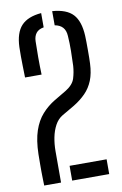

<svg xmlns="http://www.w3.org/2000/svg" viewBox="-90 -858 579 909"><g transform="rotate(-10 199.5 -403.0)"><path d="M47 0Q46.5 -19 46.2 -29.5Q46 -40 45.8 -48.2Q45.5 -56.5 45.5 -67.5Q45.5 -78.5 45.5 -98Q45.5 -117.5 46 -151Q47.5 -217.5 62.8 -262.8Q78 -308 105 -338.2Q132 -368.5 167 -389.5L223.5 -423Q260.5 -445.5 269.5 -474.5Q278.5 -503.5 280.5 -534Q282 -568 282.5 -605.5Q283 -643 280.5 -678Q279 -704.5 265.8 -719.2Q252.5 -734 227.5 -738.5V-806.5Q296 -801.5 326.8 -768.2Q357.5 -735 361 -665Q361.5 -653 361.8 -634.5Q362 -616 362 -596Q362 -576 361.8 -558.8Q361.5 -541.5 361 -531Q359 -484 345.5 -450.5Q332 -417 308 -392.5Q284 -368 250.5 -347.5L190.5 -312.5Q168 -299 154.2 -273.5Q140.5 -248 134.2 -216.2Q128 -184.5 128 -151V0ZM46.5 -519.5Q46 -550.5 45.2 -574.5Q44.5 -598.5 44.5 -620Q44.5 -641.5 45 -665.5Q47.5 -734.5 78.5 -767.8Q109.5 -801 174.5 -806.5V-738Q149 -733.5 137.5 -718.2Q126 -703 125.5 -679.5Q124.5 -644.5 124.5 -602.8Q124.5 -561 126 -519.5ZM181.5 0V-71H359.5V0Z"/></g></svg>

Font: Big Shoulders Stencil Text Thin
Style: Regular
Weight: 400
Version: Version 2.001